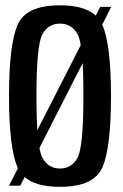

<svg xmlns="http://www.w3.org/2000/svg" viewBox="-20 -700 462 724"><path d="M206 4.5Q77 4.5 45.5 -70.2Q14 -145 14 -337.5Q14 -529.5 45.5 -604.8Q77 -680 206 -680Q335 -680 366.8 -604.8Q398.5 -529.5 398.5 -337.5Q398.5 -145 366.8 -70.2Q335 4.5 206 4.5ZM206 -64.5Q251 -64.5 272.8 -106Q294.5 -147.5 294.5 -337.5Q295 -529 273 -570Q251 -611 206 -611Q161.5 -611 139.5 -570Q117.5 -529 117.5 -337.5Q117.5 -147.5 139.5 -106Q161.5 -64.5 206 -64.5ZM56.5 0H14L358 -674H399.5Z"/></svg>

Font: Anybody Narrow Medium
Style: Regular
Weight: 500
Width: 3
Designer: Tyler Finck
Foundry: Etcetera Type Company
Version: Version 1.000; ttfautohint (v1.8)